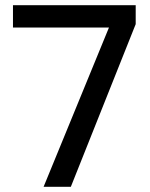

<svg xmlns="http://www.w3.org/2000/svg" viewBox="-20 -720 580 740"><path d="M148 0 400 -614H30V-700H503V-627L253 0Z"/></svg>

Font: DM Sans 9pt Medium
Style: Regular
Weight: 500
Version: Version 4.004;gftools[0.9.30]